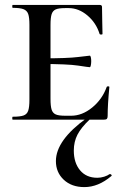

<svg xmlns="http://www.w3.org/2000/svg" viewBox="-20 -488 504 783"><path d="M32 -12Q62 -12 76 -17Q90 -22 95 -36.5Q100 -51 100 -81V-387Q100 -417 95 -431Q90 -445 76 -450.5Q62 -456 32 -456Q30 -456 30 -462Q30 -468 32 -468H386Q396 -468 396 -460L397 -398Q398 -379 398 -350Q398 -347 392.5 -347Q387 -347 386 -350Q372 -395 336.5 -425Q301 -455 260 -455H246Q219 -455 207 -449.5Q195 -444 190.5 -430Q186 -416 186 -386V-85Q186 -55 190.5 -41Q195 -27 207 -21.5Q219 -16 246 -16H270Q315 -16 356 -49.5Q397 -83 415 -133Q416 -136 421 -136Q426 -136 426 -133Q419 -61 419 -15Q419 -7 416 -3.5Q413 0 404 0H32Q30 0 30 -6Q30 -12 32 -12ZM148 -227V-250Q256 -250 298.5 -255.5Q341 -261 346 -261Q349 -261 350.5 -254Q352 -247 352 -239Q352 -230 350.5 -222Q349 -214 346 -214Q341 -214 298.5 -220.5Q256 -227 148 -227ZM281 126Q281 176 306.5 206.5Q332 237 377 237Q391 237 405 232.5Q419 228 427 222H429Q432 222 434.5 225Q437 228 434 230Q381 275 324 275Q272 275 240 245Q208 215 208 169Q208 84 333 -6L346 -1Q311 32 296 61Q281 90 281 126Z"/></svg>

Font: Cormorant SC SemiBold
Style: Regular
Weight: 600
Designer: Christian Thalmann (Catharsis Fonts)
Foundry: Catharsis Fonts
Version: Version 4.000